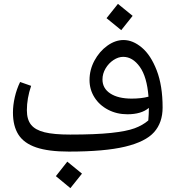

<svg xmlns="http://www.w3.org/2000/svg" viewBox="-20 -770 918 993"><path d="M821 -214Q821 -136 777 -86.5Q733 -37 627 -11.5Q521 14 336 14Q231 14 167.5 -7.5Q104 -29 75.5 -73.5Q47 -118 47 -188Q47 -226 56.5 -267.5Q66 -309 84 -346L141 -326Q119 -261 119 -200Q119 -152 140.5 -125Q162 -98 210 -86Q258 -74 343 -74Q474 -74 554 -82.5Q634 -91 676 -106.5Q718 -122 747 -147Q750 -182 750 -212Q711 -179 639 -179Q584 -179 539 -202.5Q494 -226 468.5 -266.5Q443 -307 443 -356Q443 -409 468.5 -456.5Q494 -504 535 -533.5Q576 -563 619 -563Q667 -563 713.5 -524Q760 -485 790.5 -406Q821 -327 821 -214ZM661 -260Q711 -260 748 -270Q740 -373 703 -424.5Q666 -476 617 -476Q592 -476 567 -459.5Q542 -443 526 -416Q510 -389 510 -359Q510 -313 550.5 -286.5Q591 -260 661 -260ZM531 -676 590 -750 666 -688 607 -614ZM269 141 328 66 404 128 344 203Z"/></svg>

Font: FiraGO Book
Style: Italic
Weight: 350
Italic angle: -8°
Designer: bBox Type GmbH
Foundry: bBox Type GmbH
Version: Version 1.001